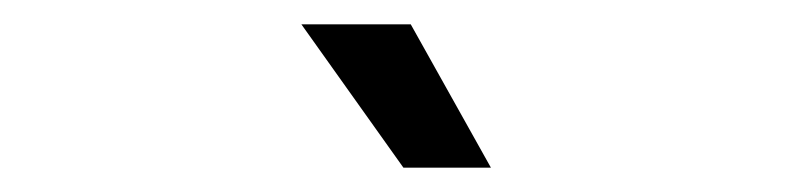

<svg xmlns="http://www.w3.org/2000/svg" viewBox="-20 -708 652 158"><path d="M312 -570 228 -688H318L384 -570Z"/></svg>

Font: Space Mono
Style: Regular
Weight: 400
Monospace: yes
Designer: Colophon Foundry + Benjamin Critton
Foundry: Colophon Foundry & Benjamin Critton
Version: Version 1.003; ttfautohint (v1.8.4.7-5d5b)